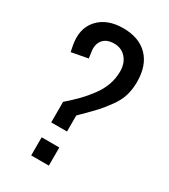

<svg xmlns="http://www.w3.org/2000/svg" viewBox="-200 -914 886 1008"><g transform="rotate(30 243.5 -410.0)"><path d="M58.6 -607.4Q40 -704.1 92.5 -762.2Q145 -820.3 243.2 -820.3Q339.4 -820.3 392.6 -765.6Q445.8 -710.9 445.8 -611.8Q445.8 -566.4 434.3 -528.1Q422.9 -489.7 393.6 -450Q364.3 -410.2 344.2 -388.2Q324.2 -366.2 277.8 -320.3Q264.2 -306.6 257.3 -299.8V-202.6H161.6V-327.1Q202.6 -363.3 230.5 -391.8Q258.3 -420.4 285.9 -457.3Q313.5 -494.1 327.4 -533.4Q341.3 -572.8 341.3 -614.7Q341.3 -664.1 314 -695.3Q286.6 -726.6 242.2 -726.6Q196.3 -726.6 174.3 -699.5Q152.3 -672.4 159.7 -627.4L164.6 -591.8L65.4 -573.2ZM157.2 0V-109.9H264.2V0Z"/></g></svg>

Font: Oswald Regular
Style: Regular
Weight: 400
Designer: Vernon Adams
Foundry: Vernon Adams
Version: 3.0; ttfautohint (v0.95) -l 8 -r 50 -G 200 -x 0 -w "G" -W -c